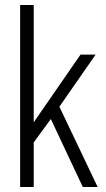

<svg xmlns="http://www.w3.org/2000/svg" viewBox="-20 -743 420 763"><path d="M60 0V-723H114V-257L300 -526H360L216 -319L368 0H309L182 -270L114 -177V0Z"/></svg>

Font: Archivo Condensed ExtraLight
Style: Regular
Weight: 250
Width: 3
Designer: Hector Gatti
Foundry: Omnibus-Type
Version: Version 2.001